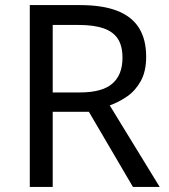

<svg xmlns="http://www.w3.org/2000/svg" viewBox="-20 -734 662 754"><path d="M294 -714Q383 -714 440.5 -691.5Q498 -669 526 -624Q554 -579 554 -511Q554 -454 533 -416Q512 -378 479.5 -355.5Q447 -333 411 -320L607 0H502L329 -295H187V0H97V-714ZM289 -636H187V-371H294Q381 -371 421 -405.5Q461 -440 461 -507Q461 -554 442.5 -582Q424 -610 386 -623Q348 -636 289 -636Z"/></svg>

Font: lkannada05
Style: Book
Weight: 400
Designer: Jelle Bosma - Monotype Design Team
Foundry: Monotype Imaging Inc.
Version: Version 2.003